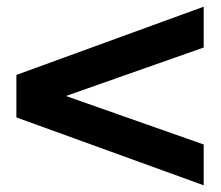

<svg xmlns="http://www.w3.org/2000/svg" viewBox="-20 -643 660 574"><path d="M177 -356 589 -501V-623L29 -419V-292L589 -89V-211Z"/></svg>

Font: Bounded Med
Style: Regular
Weight: 500
Designer: Vlad Churkin
Version: Version 3.0